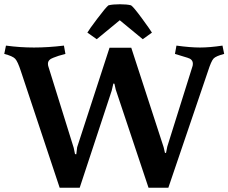

<svg xmlns="http://www.w3.org/2000/svg" viewBox="-26 -873 1072 901"><path d="M2 -659Q68 -650 133.5 -650Q199 -650 274 -659L281 -620Q245 -611 224 -602Q199 -593 199 -574Q199 -566 201 -561L320 -179L326 -150L332 -149L336 -182L488 -649H590L742 -182L748 -156L753 -155L759 -185L877 -561Q879 -566 879 -574Q879 -595 854 -602L795 -620L802 -659Q867 -650 912.5 -650Q958 -650 1018 -659L1026 -620Q987 -610 976 -598Q965 -586 950 -539L764 8H671L517 -453L511 -480L506 -481L498 -447L348 8H254L72 -539Q57 -585 45 -597.5Q33 -610 -6 -620ZM483 -848Q503 -853 536.5 -853Q570 -853 589 -848Q601 -840 639.5 -787.5Q678 -735 687 -720L644 -689L536 -778L428 -689L384 -720Q391 -733 431 -786Q471 -839 483 -848Z"/></svg>

Font: Buenard
Style: Bold
Weight: 700
Foundry: FontFuror
Version: Version 1.002 2011